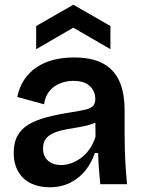

<svg xmlns="http://www.w3.org/2000/svg" viewBox="-20 -779 607 812"><path d="M189 13Q146 13 112 -3Q78 -19 58 -52Q38 -85 38 -134Q38 -176 54 -205Q70 -234 101 -252.5Q132 -271 177 -283Q222 -295 280 -304Q317 -310 339.5 -315Q362 -320 372.5 -330Q383 -340 383 -360Q383 -393 360 -415Q337 -437 290 -437Q262 -437 235.5 -427Q209 -417 190.5 -395.5Q172 -374 166 -338L53 -369Q62 -412 83 -443Q104 -474 135.5 -495Q167 -516 207 -526Q247 -536 293 -536Q366 -536 413 -512Q460 -488 483.5 -438.5Q507 -389 507 -311V-214Q507 -180 508 -143.5Q509 -107 511.5 -71Q514 -35 517 0H404Q401 -30 398.5 -63.5Q396 -97 395 -132H381Q368 -92 342 -59Q316 -26 277.5 -6.5Q239 13 189 13ZM238 -81Q259 -81 280.5 -88.5Q302 -96 322 -110.5Q342 -125 358 -147.5Q374 -170 384 -201L383 -279L408 -276Q392 -262 367.5 -254Q343 -246 315.5 -241.5Q288 -237 260.5 -232Q233 -227 210.5 -218Q188 -209 175 -193.5Q162 -178 162 -151Q162 -118 183 -99.5Q204 -81 238 -81ZM133 -571V-669L290 -759L447 -669V-571L290 -662Z"/></svg>

Font: Bricolage Grotesque 28pt SemiBold
Style: Regular
Weight: 600
Version: Version 1.001;gftools[0.9.33.dev8+g029e19f]